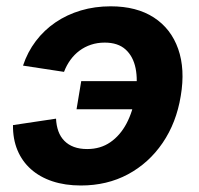

<svg xmlns="http://www.w3.org/2000/svg" viewBox="-20 -568 622 599"><path d="M232.4 10.7Q183.1 10.7 143.6 -2.4Q104 -15.6 76.4 -40.3Q48.8 -64.9 34.4 -99.6Q20 -134.3 20.5 -177.7L154.8 -197.8Q155.8 -176.3 162.1 -158.7Q168.5 -141.1 180.7 -128.7Q192.9 -116.2 210.7 -109.6Q228.5 -103 252 -103Q293.5 -103 324.2 -124.3Q355 -145.5 374.8 -182.9Q394.5 -220.2 402.3 -269Q410.6 -317.4 403.1 -354.7Q395.5 -392.1 371.8 -413.6Q348.1 -435.1 306.6 -435.1Q283.7 -435.1 263.9 -428.5Q244.1 -421.9 228 -409.9Q211.9 -397.9 199.7 -381.1Q187.5 -364.3 179.7 -343.8L51.8 -363.3Q65.9 -405.8 91.8 -439.9Q117.7 -474.1 153.3 -498.3Q189 -522.5 232.4 -535.4Q275.9 -548.3 325.2 -548.3Q406.2 -548.3 460 -513.4Q513.7 -478.5 535.9 -415.3Q558.1 -352.1 543.9 -268.6Q530.3 -185.1 487.3 -122.1Q444.3 -59.1 379.2 -24.2Q314 10.7 232.4 10.7ZM403.3 -227.1H218.8L233.4 -314.9H418Z"/></svg>

Font: Inter 17pt
Style: Bold Italic
Weight: 700
Italic angle: -9.3988°
Version: Version 4.001;git-66647c0bb